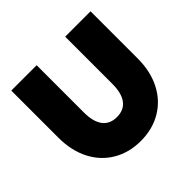

<svg xmlns="http://www.w3.org/2000/svg" viewBox="-175 -890 1087 1087"><g transform="rotate(-45 368.0 -346.5)"><path d="M50.8 -329.1V-707H253.9V-329.1Q253.9 -254.4 283 -216.1Q312 -177.7 368.2 -177.7Q424.3 -177.7 453.4 -216.1Q482.4 -254.4 482.4 -329.1V-707H685.5V-329.1Q685.5 -227.1 646 -149.4Q606.4 -71.8 534.4 -29.1Q462.4 13.7 368.2 13.7Q273.9 13.7 201.9 -29.1Q129.9 -71.8 90.3 -149.4Q50.8 -227.1 50.8 -329.1Z"/></g></svg>

Font: Wanted Sans ExtraBlack
Style: Regular
Weight: 900
Designer: Original Design by Kil Hyung-jin and Kang Hanbin, Wanted Lab, Inc; Hangeul from Source Han Sans by Jang Soo-young and Ka
Foundry: Wanted Lab, Inc.
Version: Version 1.001